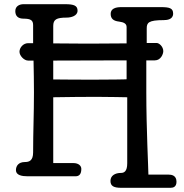

<svg xmlns="http://www.w3.org/2000/svg" viewBox="-20 -841 878 916"><path d="M680 -705C680 -732 687 -745 761 -745C777 -745 806 -748 806 -776C806 -802 789 -807 747 -807H558C530 -807 508 -799 508 -775C508 -752 521 -741 548 -738C571 -735 584 -728 584 -712V-634C521 -634 457 -633 430 -633C410 -633 315 -633 234 -634V-717C234 -748 249 -757 298 -757C319 -757 350 -765 350 -790C350 -814 333 -821 291 -821H92C75 -821 53 -813 53 -788C53 -764 67 -752 92 -752C127 -752 138 -744 138 -721V-635H114C91 -635 73 -614 73 -594C73 -575 95 -552 114 -552H140C141 -501 142 -450 142 -401C142 -296 138 -212 138 -114C138 -75 120 -68 99 -68C68 -68 56 -49 56 -29C56 -5 85 0 111 0H340C353 0 368 -5 368 -35C368 -50 355 -63 330 -63H234V-377C302 -378 370 -379 438 -379C489 -379 587 -377 587 -377V-62C587 -23 572 -16 557 -16C529 -16 507 -3 507 22C507 47 523 55 559 55H794C807 55 822 50 822 26C822 -4 799 -8 784 -8H688C688 -35 678 -226 678 -401V-553H719C747 -553 759 -583 759 -597C759 -618 740 -636 727 -636H680ZM584 -553V-463C587 -462 489 -461 438 -461C370 -461 302 -461 234 -462V-552C339 -552 472 -553 584 -553Z"/></svg>

Font: Life Savers
Style: ExtraBold
Weight: 800
Designer: Pablo Impallari, Rodrigo Fuenzalida, Brenda Gallo
Foundry: Pablo Impallari, Rodrigo Fuenzalida, Brenda Gallo
Version: Version 3.000